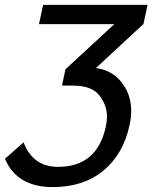

<svg xmlns="http://www.w3.org/2000/svg" viewBox="-43 -532 649 779"><path d="M170.9 227.1Q25.9 227.1 -22.9 112.3L52.7 45.4Q90.3 145 192.4 145Q351.1 145 386.2 -18.1Q391.1 -40 391.1 -59.1Q391.1 -105 360.1 -144.8Q329.1 -184.6 253.9 -184.6H208.5L222.7 -251L420.9 -434.1H115.2L131.8 -512.2H555.7L539.1 -434.6L346.2 -255.9Q421.9 -246.1 461.9 -181.6Q489.3 -137.7 489.3 -82Q489.3 -55.2 482.9 -25.9Q458 92.8 377 159.9Q295.9 227.1 170.9 227.1Z"/></svg>

Font: Cadman
Style: Italic
Weight: 400
Italic angle: -12°
Designer: Paul James MIller
Foundry: High-Logic / Made with FontCreator
Version: Version 2.114;March 28, 2021;FontCreator 13.0.0.2683 64-bit